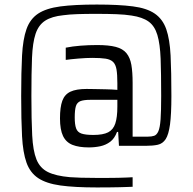

<svg xmlns="http://www.w3.org/2000/svg" viewBox="-20 -716 847 844"><path d="M406 108Q307.8 108 245.4 99.3Q183 90.5 147.6 66.8Q112.3 43.1 96.5 -1.1Q80.7 -45.4 76.9 -117.1Q73.1 -188.9 73.1 -294Q73.1 -400.1 76.9 -471.9Q80.7 -543.6 96.5 -588.1Q112.3 -632.6 147.6 -656.1Q183 -679.5 245.4 -687.8Q307.8 -696 406 -696Q502.5 -696 564.1 -688Q625.6 -680.1 660.4 -656.1Q695.2 -632.1 710.8 -587.9Q726.3 -543.6 729.9 -471.9Q733.4 -400.1 733.4 -294Q733.4 -213.9 727.4 -169.1Q721.3 -124.4 708.3 -104.4Q695.2 -84.5 673.7 -79.7Q652.1 -75 621 -75H502.9L499.4 -135.9H494.3Q483.6 -107.2 464.5 -92.8Q445.4 -78.5 421.1 -73.2Q396.8 -68 370.4 -68Q327.1 -68 298.8 -79.1Q270.5 -90.3 257.1 -118.1Q243.7 -145.9 243.7 -195.7Q243.7 -244.9 253.9 -272.9Q264.2 -301 289.7 -313Q315.3 -325 360.8 -325Q374.3 -325 396.3 -324.5Q418.3 -324 445 -323.5Q471.7 -323 495.9 -321V-350.4Q495.9 -388.2 492.2 -410.3Q488.5 -432.4 477.4 -443.5Q466.2 -454.6 444.4 -458.1Q422.6 -461.5 385.3 -461.5Q373.9 -461.5 357.7 -460.8Q341.5 -460.1 324.7 -458.6Q307.9 -457.1 292.9 -455.6Q277.9 -454.2 269 -452.7V-506.4Q298.9 -512.5 334.3 -515.2Q369.7 -518 407.1 -518Q458 -518 488.9 -509.9Q519.9 -501.8 535.9 -482.2Q552 -462.6 557.5 -430.8Q563 -398.9 563 -351.5V-115.3H629.8Q646.3 -115.3 657.6 -119.1Q668.8 -122.8 676 -138.7Q683.2 -154.6 685.9 -191.5Q688.5 -228.3 688.5 -294Q688.5 -392.6 686.1 -457.6Q683.6 -522.6 671.8 -562.3Q659.9 -602 633.2 -621.2Q606.4 -640.5 558.4 -647.6Q530.5 -652.1 492.2 -653.6Q454 -655.1 402.3 -655.1Q356.3 -655.1 320.4 -653.9Q284.5 -652.7 258.6 -649.1Q207.9 -644 178.6 -625.1Q149.3 -606.1 136.3 -567Q123.4 -527.9 120.7 -461.9Q118 -395.8 118 -294Q118 -188.9 121.5 -121.2Q125 -53.5 140.2 -15.4Q155.5 22.7 190.3 40.1Q225.2 57.4 287.2 62.8Q306.3 64.2 335.9 65.2Q365.4 66.1 403.3 66.1Q427.9 66.1 452.8 66.1Q477.6 66.1 499.1 65.6Q520.6 65.1 537.3 64.4Q554 63.6 563 63.1V105Q551.2 105.5 537 106Q522.7 106.5 504.1 107Q485.5 107.5 461.3 107.7Q437.1 108 406 108ZM390.6 -122.8Q433 -122.8 455.5 -134.4Q478 -146 486.9 -173.3Q495.9 -200.5 495.9 -247.5V-277.2H377.6Q348.6 -277.2 333.7 -271.5Q318.7 -265.8 313.6 -249.3Q308.5 -232.8 308.5 -199.5Q308.5 -168.6 314.6 -151.6Q320.7 -134.6 338.7 -128.7Q356.6 -122.8 390.6 -122.8Z"/></svg>

Font: Saira Thin SemiCondensed
Style: Regular
Weight: 100
Width: 4
Version: Version 1.101